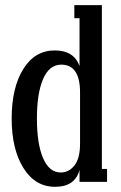

<svg xmlns="http://www.w3.org/2000/svg" viewBox="-20 -700 467 739"><path d="M191.9 19Q115.2 19 70.1 -53.5Q24.9 -126 24.9 -244.1Q24.9 -361.8 69.3 -433.8Q113.8 -505.9 190.9 -505.9Q264.6 -505.9 286.1 -445.8V-629.9H266.1V-680.2H372.1V-49.8H392.1V0H286.1V-45.9Q269 19 191.9 19ZM213.9 -36.1Q245.1 -36.1 266.6 -63.2Q288.1 -90.3 288.1 -147V-344.2Q288.1 -451.2 215.8 -451.2Q169.9 -451.2 146 -396.2Q122.1 -341.3 122.1 -244.1Q122.1 -146.5 145.8 -91.3Q169.4 -36.1 213.9 -36.1Z"/></svg>

Font: Margherita Semibold
Style: Regular
Weight: 600
Designer: James Puckett
Foundry: Dunwich Type Founders
Version: Version 1.008;hotconv 1.0.109;makeotfexe 2.5.65596